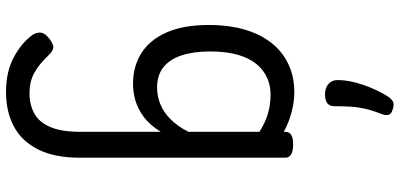

<svg xmlns="http://www.w3.org/2000/svg" viewBox="-365 -524 1328 638"><g transform="rotate(90 299.0 -205.0)"><path d="M285 439Q218 439 170 413Q122 387 96 351Q87 337 88.5 323Q90 309 110 294Q129 280 139.5 282Q150 284 163 297Q194 330 223 345.5Q252 361 289 361Q329 361 358 344.5Q387 328 402.5 291Q418 254 418 192V-75Q395 -38 367.5 -18Q340 2 312.5 9.5Q285 17 258 17Q201 17 157 -10.5Q113 -38 88 -94Q63 -150 63 -235Q63 -287 72.5 -331Q82 -375 101 -410Q120 -445 147 -469Q174 -493 209 -506Q244 -519 286 -519Q318 -519 352.5 -510Q387 -501 418 -484V-489Q418 -502 428 -508.5Q438 -515 460 -515Q482 -515 493 -508.5Q504 -502 504 -489V195Q504 277 477 331.5Q450 386 401 412.5Q352 439 285 439ZM270 -63Q299 -63 325.5 -73.5Q352 -84 375.5 -107Q399 -130 418 -167V-403Q387 -423 357 -431.5Q327 -440 295 -440Q269 -440 247 -432Q225 -424 207 -408Q189 -392 176.5 -368Q164 -344 157.5 -312Q151 -280 151 -239Q151 -184 164 -144.5Q177 -105 203.5 -84Q230 -63 270 -63ZM346 -845Q359 -841 361.5 -832.5Q364 -824 359 -809Q347 -779 341.5 -755Q336 -731 334.5 -707Q333 -683 333 -653Q333 -636 323 -628.5Q313 -621 294 -621Q272 -621 259 -632.5Q246 -644 246 -663Q246 -701 261.5 -746.5Q277 -792 300 -829Q311 -845 320.5 -848Q330 -851 346 -845Z"/></g></svg>

Font: Playwrite DE Grund
Style: Regular
Weight: 400
Designer: Veronika Burian, José Scaglione
Foundry: TypeTogether
Version: Version 1.002